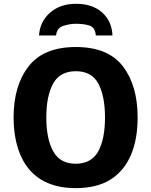

<svg xmlns="http://www.w3.org/2000/svg" viewBox="-20 -970 789 1000"><path d="M696.8 -357.9C696.8 -468.8 671.4 -557.6 620.1 -624.5C568.8 -691.4 486.8 -725.1 375 -725.1C263.7 -725.1 181.6 -691.9 129.4 -625C77.1 -558.1 50.8 -469.7 50.8 -358.9C50.8 -285.2 62.5 -220.2 85.4 -165C131.8 -54.2 226.1 9.8 374 9.8C448.7 9.8 509.8 -5.4 557.6 -36.1C652.8 -97.2 696.8 -211.4 696.8 -357.9ZM221.2 -357.9C221.2 -432.6 232.9 -491.7 256.8 -534.7C280.3 -577.6 319.8 -599.1 375 -599.1C429.7 -599.1 468.8 -577.6 492.2 -534.7C515.1 -491.7 526.9 -432.6 526.9 -357.9C526.9 -283.2 515.1 -224.6 491.7 -181.6C467.8 -138.7 428.7 -117.2 374 -117.2C319.8 -117.2 281.2 -138.7 257.3 -181.6C233.4 -224.6 221.2 -283.2 221.2 -357.9ZM376 -950.2C321.3 -950.2 276.4 -935.1 241.2 -904.3C205.6 -873.5 186.5 -834 183.1 -785.2H272C274.4 -811 287.1 -828.1 310.1 -835.4C333 -842.8 355 -846.2 376 -846.2C401.9 -846.2 425.3 -843.3 445.8 -836.9C465.8 -830.6 477.1 -813 479 -785.2H565.9C563.5 -835.4 545.4 -875.5 511.7 -905.3C478 -935.1 432.6 -950.2 376 -950.2Z"/></svg>

Font: Avrile Sans
Style: Bold
Weight: 700
Designer: Monotype Design Team, Google (font), Stefan Peev (BGR Cyrillic), Cristiano Sobral (main changes)
Foundry: The Avrile Sans Project Authors
Version: Version 3.110